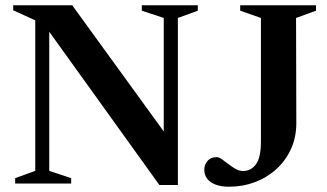

<svg xmlns="http://www.w3.org/2000/svg" viewBox="-20 -695 1238 727"><path d="M113.5 -48V-618L30 -656V-675H253.5L634 -150.5L600 -115V-627L517 -654.5V-675H729V-654.5L653.5 -627V5.5H583.5L145.5 -604L166.5 -621.5V-48L249.5 -20.5V0H37.5V-20.5ZM1102 -229Q1102 -175 1081.8 -130.8Q1061.5 -86.5 1026.2 -54.5Q991 -22.5 945 -5.2Q899 12 847 12Q818 12 797 4.2Q776 -3.5 764.8 -18Q753.5 -32.5 753.5 -52Q753.5 -71.5 765.8 -85.8Q778 -100 800 -100Q809 -100 820.2 -92Q831.5 -84 844.8 -73.8Q858 -63.5 871.8 -55.5Q885.5 -47.5 900 -47.5Q930.5 -47.5 949.2 -73Q968 -98.5 968 -160V-627L889.5 -654.5V-675H1176.5V-654.5L1101 -627Z"/></svg>

Font: Newsreader 24pt SemiBold
Style: Regular
Weight: 600
Designer: Hugues Gentile
Foundry: Production Type
Version: Version 1.003